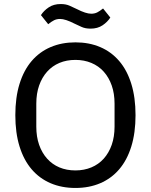

<svg xmlns="http://www.w3.org/2000/svg" viewBox="-20 -920 748 952"><path d="M354 12Q286 12 231 -11.5Q176 -35 137 -80.5Q98 -126 77 -193.5Q56 -261 56 -349Q56 -437 77 -504.5Q98 -572 137 -617.5Q176 -663 231 -686.5Q286 -710 354 -710Q422 -710 477 -686.5Q532 -663 571 -617.5Q610 -572 631 -504.5Q652 -437 652 -349Q652 -261 631 -193.5Q610 -126 571 -80.5Q532 -35 477 -11.5Q422 12 354 12ZM354 -75Q397 -75 433 -90Q469 -105 494.5 -133.5Q520 -162 534 -202Q548 -242 548 -292V-406Q548 -456 534 -496Q520 -536 494.5 -564.5Q469 -593 433 -608Q397 -623 354 -623Q310 -623 274.5 -608Q239 -593 213.5 -564.5Q188 -536 174 -496Q160 -456 160 -406V-292Q160 -242 174 -202Q188 -162 213.5 -133.5Q239 -105 274.5 -90Q310 -75 354 -75ZM429 -778Q403 -778 384.5 -786.5Q366 -795 349 -803Q304 -826 278 -826Q261 -826 248 -819.5Q235 -813 219 -800L183 -845Q197 -867 221.5 -883.5Q246 -900 281 -900Q307 -900 325.5 -891.5Q344 -883 361 -875Q406 -852 432 -852Q449 -852 462 -858.5Q475 -865 491 -878L527 -833Q513 -811 488.5 -794.5Q464 -778 429 -778Z"/></svg>

Font: IBM Plex Sans Text
Style: Regular
Weight: 450
Designer: Mike Abbink, Paul van der Laan, Pieter van Rosmalen
Foundry: Bold Monday
Version: Version 3.005